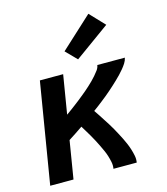

<svg xmlns="http://www.w3.org/2000/svg" viewBox="-115 -867 830 956"><g transform="rotate(-15 300.0 -389.0)"><path d="M25 0 111 -520H231L198 -320Q210 -328 221.5 -337Q233 -346 245 -354.5Q257 -363 268.5 -372.5Q280 -382 291.5 -391Q303 -400 314 -409.5Q325 -419 336 -429Q347 -439 357.5 -449.5Q368 -460 377.5 -471Q387 -482 396 -494Q405 -506 407 -520H549Q546 -505 537.5 -492Q529 -479 519 -467Q509 -455 498.5 -444Q488 -433 476.5 -422Q465 -411 453.5 -400.5Q442 -390 430.5 -380Q419 -370 407 -360Q395 -350 382.5 -340.5Q370 -331 358 -321.5Q346 -312 333 -303Q343 -289 352 -275Q361 -261 370 -247Q379 -233 388 -219Q397 -205 405 -190.5Q413 -176 421 -161Q429 -146 436.5 -131Q444 -116 450.5 -100.5Q457 -85 462 -69Q467 -53 470.5 -35.5Q474 -18 471 0H351Q354 -17 350.5 -34.5Q347 -52 342 -68Q337 -84 330 -99Q323 -114 316 -129Q309 -144 301 -158.5Q293 -173 285 -187.5Q277 -202 268 -216Q259 -230 251 -244Q232 -231 214 -219Q196 -207 177 -195L145 0ZM322 -572 267 -628 430 -778 502 -702Z"/></g></svg>

Font: Zed Sans Extended
Style: Bold Italic
Weight: 700
Width: 7
Italic angle: -9°
Designer: Belleve Invis
Foundry: Belleve Invis
Version: Version 1.0.0; ttfautohint (v1.8.4)